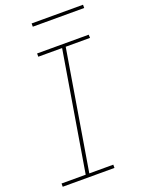

<svg xmlns="http://www.w3.org/2000/svg" viewBox="-166 -977 789 1053"><g transform="rotate(-20 228.5 -450.0)"><path d="M11 0H313V-19H173L289 -716H431L430 -735H129V-716H268L152 -19H11ZM157 -881H457V-900H157Z"/></g></svg>

Font: Iosevka Sparkle Thin Oblique
Style: Regular
Weight: 100
Italic angle: -9°
Designer: Belleve Invis
Foundry: Belleve Invis
Version: Version 4.5.0; ttfautohint (v1.8.3)